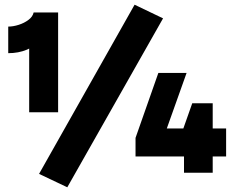

<svg xmlns="http://www.w3.org/2000/svg" viewBox="-20 -734 989 816"><path d="M104 -596 137 -555Q130 -538 94.5 -523Q59 -508 15 -508V-621Q36 -621 59.5 -628.5Q83 -636 101 -649.5Q119 -663 123 -681H227V-257H104ZM266 62 146 5 552 -714 673 -656ZM884 -295V0H762V-149L755 -176L797 -295ZM556 -69V-148L653 -424H773L675 -149V-188H941V-69Z"/></svg>

Font: Gabarito Black
Style: Regular
Weight: 900
Designer: Leandro Assis / Alvaro Franca / Felipe Casaprima
Foundry: Naipe Foundry
Version: Version 1.000